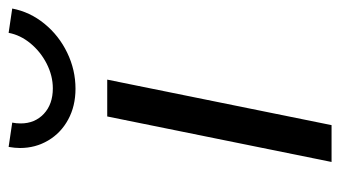

<svg xmlns="http://www.w3.org/2000/svg" viewBox="-191 -594 785 443"><g transform="rotate(-90 201.5 -372.5)"><path d="M154.3 -517.6H239.3L134.3 0H49.3ZM81.5 -718.8Q81.5 -730.5 84 -745.1L140.1 -736.8Q138.2 -727.5 138.2 -717.3Q138.2 -684.6 160.4 -663.8Q182.6 -643.1 219.2 -643.1Q248 -643.1 275.9 -657.2Q303.7 -671.4 323 -694.8Q342.3 -718.3 347.2 -745.1L403.3 -736.8Q395.5 -695.8 368.2 -662.4Q340.8 -628.9 301.3 -609.9Q261.7 -590.8 218.3 -590.8Q178.2 -590.8 147.2 -607.7Q116.2 -624.5 98.9 -653.8Q81.5 -683.1 81.5 -718.8Z"/></g></svg>

Font: Reddit Sans Chocolate
Style: Italic
Weight: 400
Italic angle: -11.25°
Designer: Stephen Hutchings
Version: Version 1.013